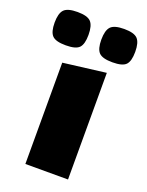

<svg xmlns="http://www.w3.org/2000/svg" viewBox="-177 -777 649 846"><g transform="rotate(20 147.0 -354.0)"><path d="M50 0V-475L250 -500V0ZM38 -552Q-9 -552 -25.5 -569Q-42 -586 -42 -629.5Q-42 -673 -25.5 -690.5Q-9 -708 37.5 -708Q84 -708 100.5 -690.5Q117 -673 117 -629.5Q117 -586 101 -569Q85 -552 38 -552ZM257 -552Q210 -552 193.5 -569Q177 -586 177 -629.5Q177 -673 193.5 -690.5Q210 -708 256.5 -708Q303 -708 319.5 -690.5Q336 -673 336 -629.5Q336 -586 320 -569Q304 -552 257 -552Z"/></g></svg>

Font: Myanmar Thuriya
Style: Regular
Weight: 400
Designer: Danh Hong
Foundry: Google Inc.
Version: Version 2.00 November 23, 2015